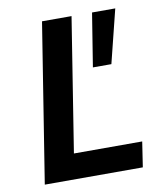

<svg xmlns="http://www.w3.org/2000/svg" viewBox="-80 -772 725 839"><g transform="rotate(-10 282.5 -352.5)"><path d="M51 0 163 -705H294L200 -112H503L486 0ZM347 -468 385 -705H488L429 -468Z"/></g></svg>

Font: Nunito Sans 7pt SemiCondensed
Style: Bold Italic
Weight: 700
Width: 4
Italic angle: -9°
Designer: Vernon Adams
Foundry: Vernon Adams
Version: Version 3.101;gftools[0.9.27]